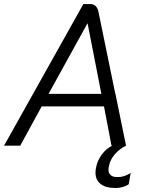

<svg xmlns="http://www.w3.org/2000/svg" viewBox="-42 -720 709 949"><path d="M472 -194H164L58 0H-22L370 -700H404Q437 -700 445 -660L528 -256H529V-254L581 0H509ZM198 -256H459L391 -604H390ZM430 134Q430 120 432 113L434 103Q440 73 461.5 43.5Q483 14 513 0H581Q548 16 525.5 42.5Q503 69 497 99L495 109Q494 112 494 119Q494 135 504.5 145Q515 155 535 155H545Q558 155 574 149.5Q590 144 604 135L594 191Q582 199 566 204Q550 209 534 209H524Q480 209 455 189Q430 169 430 134Z"/></svg>

Font: Bai Jamjuree
Style: Italic
Weight: 400
Italic angle: -10°
Version: Version 1.000; ttfautohint (v1.6)